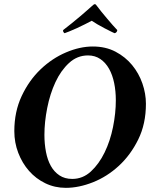

<svg xmlns="http://www.w3.org/2000/svg" viewBox="-20 -895 748 925"><path d="M404 -628Q352 -628 312.5 -591.5Q273 -555 247 -499Q221 -443 207.5 -375Q194 -307 194 -245Q194 -202 201.5 -163Q209 -124 225 -95.5Q241 -67 266.5 -50Q292 -33 328 -33Q379 -33 418 -69Q457 -105 484 -160.5Q511 -216 524.5 -283Q538 -350 538 -412Q538 -456 530 -495Q522 -534 505.5 -563.5Q489 -593 463.5 -610.5Q438 -628 404 -628ZM427 -671Q489 -671 536.5 -646Q584 -621 616.5 -581.5Q649 -542 666 -493Q683 -444 683 -395Q683 -298 646 -223Q609 -148 552.5 -96Q496 -44 428 -17Q360 10 297 10Q244 10 198.5 -12Q153 -34 120 -71.5Q87 -109 68 -158.5Q49 -208 49 -263Q49 -357 84.5 -432.5Q120 -508 175.5 -561Q231 -614 298 -642.5Q365 -671 427 -671ZM437 -875Q440 -875 442.5 -872Q445 -869 448 -865Q456 -854 469 -838Q482 -822 496 -805.5Q510 -789 523 -774Q536 -759 545 -750Q544 -739 533 -735Q529 -736 515 -743Q501 -750 483.5 -759Q466 -768 449 -778Q432 -788 422 -795Q409 -788 389 -778Q369 -768 349.5 -759Q330 -750 313.5 -743.5Q297 -737 291 -735Q288 -737 285.5 -741Q283 -745 284 -750Q305 -766 326.5 -783.5Q348 -801 367 -817Q386 -833 400.5 -846Q415 -859 422 -865Q432 -875 437 -875Z"/></svg>

Font: Vermiglione
Style: Bold Italic
Weight: 700
Italic angle: -11°
Version: Version 1.000